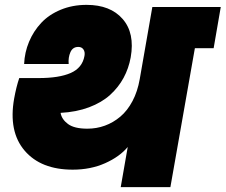

<svg xmlns="http://www.w3.org/2000/svg" viewBox="-20 -769 927 789"><path d="M476.1 0 504.9 -165Q471.7 -125 412.1 -98.4Q352.5 -71.8 278.8 -71.8Q147.9 -71.8 81.1 -150.1Q14.2 -228.5 38.1 -363.8Q46.9 -412.6 59.1 -448.2H139.2Q223.1 -448.2 270.8 -469.2Q318.4 -490.2 327.1 -539.1Q330.1 -555.2 323 -565.7Q315.9 -576.2 301.8 -576.2Q278.8 -576.2 269.3 -554.4Q259.8 -532.7 262.2 -505.9H79.1Q81.1 -553.7 99.4 -597.4Q117.7 -641.1 149.4 -675Q181.2 -709 229.5 -729Q277.8 -749 335.9 -749Q433.6 -749 484.1 -690.9Q534.7 -632.8 517.1 -533.2Q508.8 -487.8 487.8 -449Q466.8 -410.2 432.4 -378.9Q397.9 -347.7 345.9 -328.1Q293.9 -308.6 229 -305.2Q233.4 -278.8 259.3 -259.5Q285.2 -240.2 338.9 -240.2Q377 -240.2 411.1 -252.7Q445.3 -265.1 474.4 -289.6Q503.4 -314 524.4 -353.5Q545.4 -393.1 554.2 -443.8L606 -740.2H887.2L857.9 -570.8H780.8L680.2 0Z"/></svg>

Font: SVN-Poppins Black
Style: Italic
Weight: 900
Italic angle: -10°
Designer: Ninad Kale (Devanagari), Jonny Pinhorn (Latin)
Foundry: Indian Type Foundry
Version: Version 3.002 2017